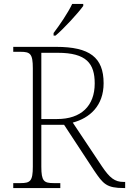

<svg xmlns="http://www.w3.org/2000/svg" viewBox="-20 -951 653 971"><path d="M251 -784V-771H261C304 -807 376 -886 401 -921V-931H345C324 -886 280 -822 251 -784ZM47 0H285V-25H251C202 -25 189 -35 189 -108V-320H304L455 -90C502 -20 519 0 607 0H613V-31H604C561 -31 535 -51 496 -109L348 -331C434 -354 504 -416 504 -530C504 -661 433 -714 264 -714H47V-689H84C133 -689 146 -679 146 -606V-108C146 -35 133 -25 84 -25H47ZM269 -349H189V-684H272C417 -684 459 -630 459 -529C459 -415 390 -349 269 -349Z"/></svg>

Font: Noto Serif Myanmar ExtraLight
Style: Regular
Weight: 200
Designer: Ben Mitchell and the Monotype Design Team
Foundry: Monotype Imaging Inc.
Version: Version 2.106